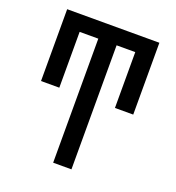

<svg xmlns="http://www.w3.org/2000/svg" viewBox="-133 -626 866 947"><g transform="rotate(20 300.0 -152.5)"><path d="M252 215V-436H154V-143H58V-520H542V-143H446V-436H348V215Z"/></g></svg>

Font: Iosevka Fixed Medium Extended
Style: Regular
Weight: 500
Width: 7
Monospace: yes
Designer: Belleve Invis
Foundry: Belleve Invis
Version: Version 24.1.1; ttfautohint (v1.8.4)